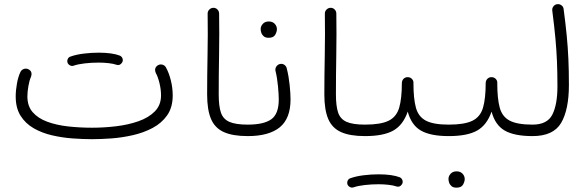

<svg xmlns="http://www.w3.org/2000/svg" viewBox="-20 -638 2777 907"><path d="M54.2 -182.1Q54.2 -211.4 60.1 -243.7Q65.9 -275.9 76.7 -298.3Q82 -308.6 92.8 -312.3Q103.5 -315.9 113.8 -311Q135.7 -300.3 126 -273.9Q119.1 -259.3 114.3 -232.2Q109.4 -205.1 109.4 -182.1Q109.4 -136.7 134.5 -107.9Q159.7 -79.1 203.1 -63Q246.6 -46.9 301.5 -40.8Q356.4 -34.7 415.5 -34.7Q471.2 -34.7 528.3 -41.5Q585.4 -48.3 633.8 -65.2Q682.1 -82 711.4 -111.8Q740.7 -141.6 740.7 -187Q740.7 -215.8 733.2 -246.1Q725.6 -276.4 716.3 -292.5Q705.6 -317.4 726.6 -330.1Q736.3 -335.4 747.3 -332.5Q758.3 -329.6 763.7 -319.8Q777.8 -294.9 786.9 -259Q795.9 -223.1 795.9 -187Q795.9 -130.9 769.8 -93.5Q743.7 -56.2 700.7 -33.4Q657.7 -10.7 606.9 0.7Q556.2 12.2 505.9 15.9Q455.6 19.5 415.5 19.5Q372.1 19.5 322.5 15.9Q272.9 12.2 225.6 1.2Q178.2 -9.8 139.4 -32Q100.6 -54.2 77.4 -90.8Q54.2 -127.4 54.2 -182.1ZM298.8 -342.8Q296.4 -351.6 300.5 -360.1Q304.7 -368.7 314 -371.1Q339.8 -380.4 375.7 -384.8Q411.6 -389.2 446.3 -389.2Q510.3 -389.2 546.9 -375Q556.2 -370.1 559.1 -360.6Q562 -351.1 556.6 -342.3Q546.4 -326.7 530.3 -332Q516.6 -336.9 493.7 -339.6Q470.7 -342.3 446.3 -342.3Q412.6 -342.3 380.6 -338.6Q348.6 -335 327.6 -327.6Q318.4 -324.7 309.8 -329.6Q301.3 -334.5 298.8 -342.8Z M958.5 -191.4Q958.5 -280.3 960.4 -377.9Q962.4 -475.6 960.9 -572.8Q960.4 -584 968.3 -592.3Q976.1 -600.6 987.3 -601.1Q998.5 -601.6 1006.6 -593.8Q1014.6 -585.9 1015.1 -574.7Q1016.6 -477.5 1014.9 -379.9Q1013.2 -282.2 1013.2 -191.9Q1013.2 -137.7 1023.4 -106.7Q1033.7 -75.7 1063.2 -62.5Q1092.8 -49.3 1149.9 -49.3H1150.4Q1161.6 -49.3 1169.4 -41.3Q1177.2 -33.2 1177.2 -22Q1177.2 -10.7 1169.4 -2.9Q1161.6 4.9 1150.4 4.9H1149.9Q1079.1 4.9 1037.1 -14.2Q995.1 -33.2 976.8 -76.2Q958.5 -119.1 958.5 -191.4Z M1123.5 -22Q1123.5 -33.2 1131.3 -41.3Q1139.2 -49.3 1150.4 -49.3Q1226.1 -49.3 1261.5 -74.5Q1296.9 -99.6 1296.9 -168.5Q1296.9 -190.9 1293.2 -230.5Q1289.6 -270 1281.2 -304.2Q1279.3 -315.4 1286.1 -324.7Q1293 -334 1303.7 -335.9Q1314.9 -337.9 1324 -331.3Q1333 -324.7 1335 -313.5Q1344.2 -276.9 1348.4 -235.6Q1352.5 -194.3 1352.5 -168.5Q1352.5 -78.1 1301.5 -36.6Q1250.5 4.9 1150.4 4.9Q1139.2 4.9 1131.3 -2.9Q1123.5 -10.7 1123.5 -22ZM1211.4 -501Q1211.4 -514.2 1221.7 -525.4Q1231.9 -536.6 1250 -536.6Q1271.5 -536.6 1282.2 -520Q1288.1 -510.7 1288.1 -500Q1288.1 -487.8 1280 -473.6Q1272 -459.5 1249 -459.5Q1233.9 -459.5 1225.6 -466.8Q1217.3 -474.1 1214.4 -483.4Q1211.4 -491.7 1211.4 -501Z M1512.2 -191.4Q1512.2 -280.3 1514.2 -377.9Q1516.1 -475.6 1514.6 -572.8Q1514.2 -584 1522 -592.3Q1529.8 -600.6 1541 -601.1Q1552.2 -601.6 1560.3 -593.8Q1568.4 -585.9 1568.8 -574.7Q1570.3 -477.5 1568.6 -379.9Q1566.9 -282.2 1566.9 -191.9Q1566.9 -137.7 1577.1 -106.7Q1587.4 -75.7 1616.9 -62.5Q1646.5 -49.3 1703.6 -49.3H1704.1Q1715.3 -49.3 1723.1 -41.3Q1731 -33.2 1731 -22Q1731 -10.7 1723.1 -2.9Q1715.3 4.9 1704.1 4.9H1703.6Q1632.8 4.9 1590.8 -14.2Q1548.8 -33.2 1530.5 -76.2Q1512.2 -119.1 1512.2 -191.4Z M1676.8 -22Q1676.8 -33.2 1684.8 -41.3Q1692.9 -49.3 1704.1 -49.3Q1778.3 -49.3 1815.7 -67.6Q1853 -85.9 1865.7 -129.2Q1878.4 -172.4 1878.4 -247.1Q1879.4 -259.8 1887.9 -267.1Q1896.5 -274.4 1907.7 -273.4Q1918.9 -272.9 1926.5 -264.6Q1934.1 -256.3 1933.1 -245.1Q1933.1 -171.9 1944.8 -129.2Q1956.5 -86.4 1992.2 -67.9Q2027.8 -49.3 2099.6 -49.3H2100.1Q2111.3 -49.3 2119.1 -41.3Q2127 -33.2 2127 -22Q2127 -10.7 2119.1 -2.9Q2111.3 4.9 2100.1 4.9H2099.6Q2013.7 4.9 1968.3 -21.2Q1922.9 -47.4 1906.2 -110.8Q1884.3 -47.4 1837.9 -21.2Q1791.5 4.9 1704.1 4.9Q1692.9 4.9 1684.8 -2.9Q1676.8 -10.7 1676.8 -22ZM1621.1 231.9Q1618.7 223.1 1622.8 214.6Q1627 206.1 1636.2 203.6Q1662.1 194.3 1698 189.9Q1733.9 185.5 1768.6 185.5Q1832.5 185.5 1869.1 199.7Q1878.4 204.6 1881.3 214.1Q1884.3 223.6 1878.9 232.4Q1868.7 248 1852.5 242.7Q1838.9 237.8 1815.9 235.1Q1793 232.4 1768.6 232.4Q1734.9 232.4 1702.9 236.1Q1670.9 239.7 1649.9 247.1Q1640.6 250 1632.1 245.1Q1623.5 240.2 1621.1 231.9Z M2072.8 -22Q2072.8 -33.2 2080.8 -41.3Q2088.9 -49.3 2100.1 -49.3Q2174.3 -49.3 2211.7 -67.6Q2249 -85.9 2261.7 -129.2Q2274.4 -172.4 2274.4 -247.1Q2275.4 -259.8 2283.9 -267.1Q2292.5 -274.4 2303.7 -273.4Q2314.9 -272.9 2322.5 -264.6Q2330.1 -256.3 2329.1 -245.1Q2329.1 -171.9 2340.8 -129.2Q2352.5 -86.4 2388.2 -67.9Q2423.8 -49.3 2495.6 -49.3H2496.1Q2507.3 -49.3 2515.1 -41.3Q2522.9 -33.2 2522.9 -22Q2522.9 -10.7 2515.1 -2.9Q2507.3 4.9 2496.1 4.9H2495.6Q2409.7 4.9 2364.3 -21.2Q2318.8 -47.4 2302.2 -110.8Q2280.3 -47.4 2233.9 -21.2Q2187.5 4.9 2100.1 4.9Q2088.9 4.9 2080.8 -2.9Q2072.8 -10.7 2072.8 -22ZM2098.6 207Q2098.6 193.8 2108.9 182.6Q2119.1 171.4 2137.2 171.4Q2158.7 171.4 2169.4 188Q2175.3 197.3 2175.3 208Q2175.3 220.2 2167.2 234.4Q2159.2 248.5 2136.2 248.5Q2121.1 248.5 2112.8 241.2Q2104.5 233.9 2101.6 224.6Q2098.6 216.3 2098.6 207Z M2469.2 -22Q2469.2 -33.2 2477.1 -41.3Q2484.9 -49.3 2496.1 -49.3Q2565.4 -49.3 2589.4 -96.9Q2613.3 -144.5 2613.3 -230Q2613.3 -294.4 2611.1 -347.2Q2608.9 -399.9 2603.8 -456.3Q2598.6 -512.7 2588.9 -587.9Q2587.4 -599.1 2594.5 -608.2Q2601.6 -617.2 2612.3 -618.2Q2623.5 -619.6 2632.6 -612.8Q2641.6 -606 2642.6 -594.7Q2651.9 -524.9 2657.2 -469.5Q2662.6 -414.1 2665 -359.6Q2667.5 -305.2 2667.5 -237.3Q2667.5 -120.1 2630.9 -57.6Q2594.2 4.9 2496.1 4.9Q2484.9 4.9 2477.1 -2.9Q2469.2 -10.7 2469.2 -22Z"/></svg>

Font: Mikhak-FD Light
Style: Regular
Weight: 300
Designer: Amin Abedi
Version: Version 3.2